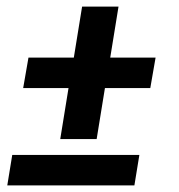

<svg xmlns="http://www.w3.org/2000/svg" viewBox="-20 -560 540 580"><path d="M162 -140 187 -294H50L66 -386H203L228 -540H338L313 -386H450L434 -294H297L272 -140ZM2 0 17 -92H401L386 0Z"/></svg>

Font: Iosevka Term Curly Extrabold
Style: Italic
Weight: 800
Italic angle: -9°
Designer: Belleve Invis
Foundry: Belleve Invis
Version: Version 32.3.0